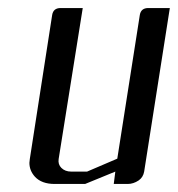

<svg xmlns="http://www.w3.org/2000/svg" viewBox="-20 -458 443 478"><path d="M53.2 -52.7Q53.2 -55.2 54.2 -62L109.9 -420.9Q112.8 -438 130.9 -438H186L126 -62Q124 -48.8 132.8 -40Q142.1 -30.8 157.2 -30.8H196.8L272 -63L328.1 -420.9Q331.1 -438 349.1 -438H402.8L338.9 -30.8Q336.4 -16.6 325.2 -8.8Q312 0 297.9 0H263.2L267.1 -30.8L191.9 0H116.2Q83.5 0 66.9 -18.1Q53.2 -33.2 53.2 -52.7Z"/></svg>

Font: Hhenum
Style: Italic
Weight: 400
Designer: T. Christopher White
Version: Version 1.0